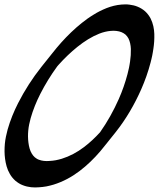

<svg xmlns="http://www.w3.org/2000/svg" viewBox="-63 -846 714 864"><path d="M522.3 -569.2C521.2 -559.6 519 -550.1 517.4 -540.6C515.1 -531.1 513.3 -521.5 510.6 -512C500.6 -474.1 487.5 -436.6 471.5 -400.3C448.3 -347.9 420.2 -297.4 387.3 -250.8C364.9 -226.3 340.9 -203.6 314.9 -184C284.3 -160.7 250.4 -142.6 215 -131.6C210.6 -130 206.1 -129.1 201.6 -128C197.1 -127 192.7 -125.7 188.2 -125C179.1 -123.9 170.1 -121.8 160.9 -121.8C142.2 -120.1 125.9 -121.9 111.9 -127.3C104.8 -129.7 99.1 -134 93.5 -138.3C88.4 -143.2 83.4 -148.5 79.7 -155.4C71.7 -168.5 67.4 -185.7 65 -203.6C64.3 -208 63.9 -212.6 63.6 -217.2C63.2 -221.8 63.1 -226.5 63 -231.2C62.8 -235.9 63 -240.4 63.2 -245C63.4 -249.5 63.5 -254 64.2 -258.7C65.7 -277.1 70.1 -295.8 75 -314.3C85.6 -351.4 100.4 -388.1 118.3 -423.3C140.2 -466.3 165.7 -507.8 194.3 -547C196.3 -549.3 198.3 -551.7 200.3 -554C226.8 -583.5 255.3 -611.1 285.8 -635.5C316.2 -659.9 349.2 -680.8 383.6 -694.5C400.8 -701.3 418.4 -705.5 435.5 -707C452.6 -708.7 470 -706.7 483.8 -701.2C490.6 -698.3 496.7 -694.6 502 -690.1C507.1 -685.4 511.3 -679.7 514.9 -673.3C521.6 -660.1 525.2 -643.4 525.9 -625.6C526.3 -607.2 525.2 -588.3 522.3 -569.2ZM614.5 -564.1C617.4 -574.3 619.4 -584.9 621.9 -595.3C623.7 -605.9 626 -616.3 627.3 -627.1C630.6 -648.5 632 -670.5 631.4 -693C630.6 -715.9 626.2 -740.4 614.3 -763.7C608 -775.2 599.9 -786.1 589.9 -795.2C579.7 -804.2 568.1 -811.1 556 -816C544 -821.1 531.6 -823.5 519.5 -825.1C507.4 -826.8 495.6 -826.4 483.7 -825.5C460.1 -823.5 437.6 -817.8 416.7 -809.6C396 -801.2 376.1 -791.5 357.8 -779.8C348.3 -774.4 339.7 -768 330.6 -762C322 -755.6 313.3 -749.3 305 -742.6C271.6 -715.9 241.2 -686.3 213 -655C198.8 -639 185 -622.6 171.9 -605.8C170.8 -604.4 169.7 -603 168.6 -601.7C167.5 -600.3 166.4 -599 165.3 -597.6C164.2 -596.2 163.1 -594.9 162.1 -593.5C161 -592.1 159.9 -590.8 158.8 -589.4C157.7 -588 156.6 -586.7 155.5 -585.3C154.4 -583.9 153.3 -582.6 152.2 -581.2C151.2 -579.9 150 -578.5 149 -577.1C147.9 -575.8 146.8 -574.4 145.7 -573C144.6 -571.7 143.5 -570.3 142.4 -569C141.3 -567.6 140.2 -566.2 139.2 -564.9C138.1 -563.5 137 -562.1 135.9 -560.8C134.8 -559.4 133.7 -558.1 132.6 -556.7C131.5 -555.3 130.4 -554 129.3 -552.6C128.3 -551.2 127.1 -549.9 126.1 -548.5C125 -547.1 123.9 -545.8 122.8 -544.4C82.8 -493.9 47.8 -439.5 18.4 -381.8C-0.7 -344.2 -16.9 -304.7 -28.7 -263.1C-34.2 -242.1 -39.2 -220.9 -41.2 -198.5C-42 -193 -42.1 -187.3 -42.3 -181.6C-42.6 -175.9 -42.9 -170.2 -42.6 -164.7C-42.5 -159.2 -42.4 -153.7 -41.9 -148C-41.5 -142.5 -41 -136.9 -40.2 -131.2C-37 -108.7 -31.7 -85.2 -18.6 -63.1C-12.4 -51.9 -3.7 -41.7 6.1 -32.7C16.4 -24.3 27.8 -16.7 40 -12.4C64.2 -2.8 89.9 -1.3 111.7 -3.2C123.1 -3.3 134.2 -5.7 145.4 -7.1C150.9 -8.1 156.4 -9.6 161.9 -10.8C167.3 -12.1 172.8 -13.3 178.1 -15.2C220.8 -28.4 260.1 -49.8 294.5 -75.9C329.1 -102 359.8 -132.1 387.5 -164.3C394.7 -172.7 401.7 -181.3 408.4 -190C409.5 -191.3 410.6 -192.7 411.7 -194.1C412.8 -195.4 413.9 -196.8 415 -198.1C416.1 -199.5 417.2 -200.9 418.3 -202.2C419.3 -203.6 420.5 -204.9 421.5 -206.3C422.6 -207.7 423.7 -209 424.8 -210.4C425.9 -211.8 427 -213.1 428.1 -214.5C429.2 -215.9 430.3 -217.2 431.3 -218.6C432.4 -220 433.5 -221.3 434.6 -222.7C435.7 -224 436.8 -225.4 437.9 -226.8C439 -228.1 440.1 -229.5 441.2 -230.9C442.2 -232.2 443.4 -233.6 444.4 -234.9C445.5 -236.3 446.6 -237.7 447.7 -239C448.8 -240.4 449.9 -241.8 451 -243.1C452.1 -244.5 453.2 -245.8 454.2 -247.2C455.3 -248.6 456.4 -249.9 457.5 -251.3C504.4 -310.5 542.3 -375.8 572.6 -444.4C589.6 -483 603.7 -522.9 614.5 -564.1Z"/></svg>

Font: Ambarawa
Style: Script
Weight: 500
Foundry: Ekosamp
Version: Version 1.001;